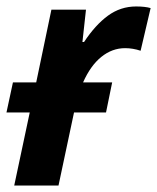

<svg xmlns="http://www.w3.org/2000/svg" viewBox="-26 -574 486 594"><path d="M66 -226H-6L14 -319H86L133 -544H240L229 -444H234Q269 -497 308 -525.5Q347 -554 395 -554Q423 -554 440 -549L409 -417Q385 -425 361 -425Q321 -425 287.5 -398Q254 -371 231 -319H321L302 -226H203L155 0H18Z"/></svg>

Font: Noto Sans Display
Style: Bold Italic
Weight: 700
Italic angle: -12°
Designer: Monotype Design team
Foundry: Monotype Imaging Inc.
Version: Version 1.000